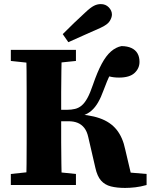

<svg xmlns="http://www.w3.org/2000/svg" viewBox="-20 -900 737 934"><path d="M32.7 0V-53.7L174.3 -68.7H203.5L349.4 -53.7V0ZM32.7 -603.5V-657.3H349.4V-603.5L203.5 -588.5H174.3ZM106.7 0Q108.7 -51 109.2 -102Q109.7 -153 109.7 -205.5Q109.7 -258 109.7 -310V-347Q109.7 -399 109.7 -450.6Q109.7 -502.3 109.2 -554.3Q108.7 -606.3 106.7 -657.3H280.6Q279.6 -607.3 278.6 -555.5Q277.6 -503.7 277.6 -450.9Q277.6 -398.2 277.6 -343.5V-313.6Q277.6 -260.5 277.6 -207.9Q277.6 -155.3 278.6 -103.6Q279.6 -52 280.6 0ZM443.9 -83.7 409.3 -233.4Q403.2 -260.9 390 -277.8Q376.8 -294.6 357.8 -302.4Q338.7 -310.2 313.2 -310.2H192.1V-365.8H305.1Q327.1 -365.8 345 -370.2Q362.9 -374.5 377.4 -386.8Q392 -399.1 405.3 -423.2Q418.5 -447.3 431.7 -486.5Q453.5 -550 474.7 -589.4Q496 -628.9 519.8 -649.6Q543.7 -670.4 570.9 -675.8Q599.9 -675.5 619.3 -666.4Q638.8 -657.4 648.7 -640.4Q658.6 -623.5 658.6 -599.1Q658.6 -567.4 634.5 -545Q610.4 -522.6 559.2 -522.6Q531.3 -522.6 510.6 -528.7Q489.8 -534.9 476.5 -541L534 -566.6Q523.9 -551.7 515.7 -536.4Q507.6 -521.1 500.1 -502.7Q492.7 -484.2 483.2 -459.5Q471.1 -425.9 457.1 -401.8Q443.1 -377.7 425.8 -362.4Q408.5 -347 385.3 -338.8Q362.1 -330.6 331.6 -327L331.4 -345.6Q412 -343.3 464.4 -325Q516.9 -306.7 547.1 -269.2Q577.3 -231.8 589.5 -171.6L621.8 -34.4L525.8 -67.9L693.1 -53.7V0Q664.2 8.2 637.8 11.2Q611.5 14.2 588.5 14.2Q548.7 14.2 519.5 6.8Q490.2 -0.6 471.6 -21.5Q453 -42.5 443.9 -83.7ZM285.2 -734Q312.4 -761.8 340.5 -788.5Q368.6 -815.2 395.5 -840Q420 -863.1 436.5 -871.6Q452.9 -880.1 470.2 -880.1Q494 -880.1 509.2 -864.3Q524.5 -848.4 524.5 -829.1Q524.5 -815.4 514 -797.8Q503.5 -780.2 468.1 -764.2Q428.6 -746.5 390 -729.5Q351.5 -712.5 312.4 -694.8Z"/></svg>

Font: Source Serif 4 Variable
Style: Regular
Weight: 400
Designer: Frank Grießhammer
Foundry: Adobe
Version: Version 4.005;hotconv 1.1.0;makeotfexe 2.6.0